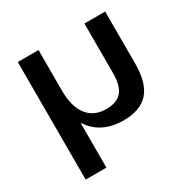

<svg xmlns="http://www.w3.org/2000/svg" viewBox="-162 -689 1004 1018"><g transform="rotate(-30 340.0 -180.0)"><path d="M612 -540V-221Q612 -103 562.5 -47Q513 9 409 9Q287 9 221 -71Q155 -151 155 -301L154 -369L204 -293Q204 -193 244.5 -141Q285 -89 359 -89Q425 -89 455 -124Q485 -159 485 -237V-540ZM204 -540V-168V180H77V-540Z"/></g></svg>

Font: Pathway Extreme 12pt SemiBold
Style: Regular
Weight: 600
Version: Version 1.001;gftools[0.9.26]